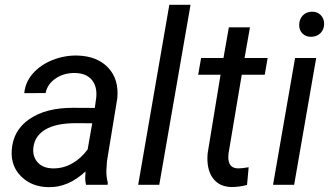

<svg xmlns="http://www.w3.org/2000/svg" viewBox="-20 -770 1375 800"><path d="M338.4 0Q335 -14.2 335 -27.8L336.4 -55.7Q263.7 11.7 182.1 9.8Q112.3 8.8 68.6 -34.4Q24.9 -77.6 28.8 -142.6Q33.7 -226.6 102.3 -273.7Q170.9 -320.8 282.7 -320.8L375 -320.3L380.9 -362.3Q385.7 -409.7 362.5 -437.3Q339.4 -464.8 293 -465.8Q247.6 -466.8 212.6 -443.6Q177.7 -420.4 169.9 -382.3L81.1 -381.8Q85.4 -428.2 117.2 -464.1Q148.9 -500 198.7 -519.8Q248.5 -539.6 301.8 -538.6Q384.3 -536.6 430.2 -488.5Q476.1 -440.4 468.8 -360.8L425.8 -99.1L423.3 -61.5Q422.4 -34.7 429.2 -8.3L428.2 0ZM199.7 -68.4Q242.2 -67.4 280 -88.6Q317.9 -109.9 345.2 -147.5L364.3 -256.3L297.4 -256.8Q213.9 -256.8 169.4 -230.5Q125 -204.1 119.1 -155.8Q114.7 -118.7 136.5 -94Q158.2 -69.3 199.7 -68.4Z M643.6 0H555.7L685.5 -750H773.9Z M1021.5 -656.2 999 -528.3H1095.2L1083 -458.5H987.3L932.1 -129.9Q930.7 -117.2 931.6 -106.4Q935.1 -68.4 973.1 -68.4Q989.3 -68.4 1016.1 -73.2L1009.3 0.5Q977.5 9.3 944.8 9.3Q892.1 8.3 865.7 -29.5Q839.4 -67.4 845.2 -131.3L898.9 -458.5H805.7L817.9 -528.3H911.1L933.6 -656.2Z M1205.6 0H1117.7L1209.5 -528.3H1297.4ZM1278.3 -721.2Q1300.8 -722.2 1315.7 -707.8Q1330.6 -693.4 1330.6 -669.9Q1330.1 -647 1315.7 -632.3Q1301.3 -617.7 1278.3 -616.7Q1255.4 -615.7 1240.7 -629.9Q1226.1 -644 1226.6 -667Q1227.1 -689.9 1241.2 -705.1Q1255.4 -720.2 1278.3 -721.2Z"/></svg>

Font: Roboto
Style: Italic
Weight: 400
Italic angle: -12°
Designer: Google
Version: Version 2.134; 2016; ttfautohint (v1.6)